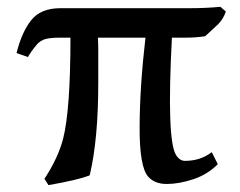

<svg xmlns="http://www.w3.org/2000/svg" viewBox="-20 -518 700 560"><path d="M28.3 -363.3Q43.9 -425.8 71.8 -460Q99.6 -494.1 156.2 -494.1H534.2Q578.1 -494.1 622.1 -498H623L638.7 -484.4Q631.8 -462.9 615.2 -446.3L578.1 -412.1H577.1Q550.8 -408.2 522.5 -408.2H481.4Q465.8 -111.3 493.2 -66.4Q503.9 -48.8 519.5 -48.8Q564.5 -48.8 597.7 -74.2L615.2 -39.1Q585 -8.8 543.5 4.9Q502 18.6 466.3 18.6Q430.7 18.6 412.1 -2.9Q386.7 -31.2 387.2 -148.4Q387.7 -265.6 404.3 -408.2H265.6Q266.6 -390.6 266.6 -373V-275.4Q266.6 -113.3 242.2 -8.8L241.2 -6.8L240.2 -5.9Q207 6.8 124 21.5H121.1L109.4 2.9L111.3 1Q149.4 -57.6 164.1 -113.3Q185.5 -198.2 185.5 -408.2H156.2Q127.9 -408.2 113.3 -404.3Q98.6 -400.4 87.9 -388.7Q69.3 -366.2 61.5 -351.6Z"/></svg>

Font: GenEi LateMin P v2
Style: Medium
Weight: 500
Designer: o_tamon (Modified)
Foundry: o_tamon / Adobe Systems Incorporated / FONT 910 / Philipp H. Poll
Version: Version 2.1;Original Version 1.004